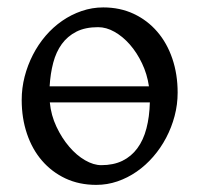

<svg xmlns="http://www.w3.org/2000/svg" viewBox="-20 -489 543 523"><path d="M247.1 -415Q212.4 -415 188.2 -402.8Q164.1 -390.6 148.4 -369.1Q132.8 -347.7 125 -318.1Q117.2 -288.6 115.2 -253.9H385.7Q380.9 -287.1 366.9 -316.4Q353 -345.7 333.7 -367.7Q314.5 -389.6 292 -402.3Q269.5 -415 247.1 -415ZM255.9 -39.1Q289.1 -39.1 313.5 -51Q337.9 -63 354.2 -85.2Q370.6 -107.4 378.9 -139.2Q387.2 -170.9 388.2 -210H115.7Q119.1 -174.8 133.8 -143.8Q148.4 -112.8 168.5 -89.4Q188.5 -65.9 211.7 -52.5Q234.9 -39.1 255.9 -39.1ZM463.9 -236.8Q463.9 -204.1 455.6 -172.9Q447.3 -141.6 432.6 -113.8Q418 -85.9 397.5 -62.3Q377 -38.6 352.3 -21.5Q327.6 -4.4 299.8 5.1Q272 14.6 242.2 14.6Q195.8 14.6 158.4 -2.9Q121.1 -20.5 94.5 -51.3Q67.9 -82 53.5 -124.5Q39.1 -167 39.1 -216.8Q39.1 -249 47.1 -280.3Q55.2 -311.5 69.6 -339.6Q84 -367.7 104.2 -391.4Q124.5 -415 149.2 -432.1Q173.8 -449.2 202.4 -459Q231 -468.8 261.2 -468.8Q307.1 -468.8 344.5 -451.2Q381.8 -433.6 408.4 -402.6Q435.1 -371.6 449.5 -329.1Q463.9 -286.6 463.9 -236.8Z"/></svg>

Font: Gentium Plus
Style: Regular
Weight: 400
Designer: J. Victor Gaultney, Annie Olsen, Iska Routamaa
Foundry: SIL International
Version: Version 1.510